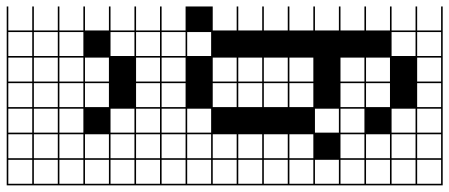

<svg xmlns="http://www.w3.org/2000/svg" viewBox="-407 -638 1352 578"><g transform="rotate(-90 269.0 -349.0)"><path d="M0 307.7V-1004.8H538.5V-1000H466.3V-927.9H538.5V-923.1H466.3V-851H538.5V-846.2H466.3V-774H538.5V-769.2H466.3V-697.1H538.5V-692.3H466.3V-620.2H538.5V-615.4H466.3V-543.3H538.5V-538.5H466.3V-466.3H538.5V-384.6H466.3V-312.5H538.5V-307.7H466.3V-235.6H538.5V-230.8H466.3V-158.7H538.5V-153.8H466.3V-81.7H538.5V-76.9H466.3V-4.8H538.5V0H466.3V72.1H538.5V76.9H466.3V149H538.5V153.8H466.3V226H538.5V230.8H466.3V302.9H538.5V307.7ZM389.4 -927.9H461.5V-1000H389.4ZM312.5 -927.9H384.6V-1000H312.5ZM235.6 -927.9H307.7V-1000H235.6ZM4.8 -927.9H76.9V-1000H4.8ZM158.7 -927.9H230.8V-1000H158.7ZM81.7 -927.9H153.8V-1000H81.7ZM389.4 -851H461.5V-923.1H389.4ZM312.5 -851H384.6V-923.1H312.5ZM235.6 -851H307.7V-923.1H235.6ZM4.8 -851H76.9V-923.1H4.8ZM158.7 -851H230.8V-923.1H158.7ZM81.7 -851H153.8V-923.1H81.7ZM389.4 -774H461.5V-846.2H389.4ZM312.5 -774H384.6V-846.2H312.5ZM235.6 -774H307.7V-846.2H235.6ZM4.8 -774H76.9V-846.2H4.8ZM158.7 -774H230.8V-846.2H158.7ZM81.7 -774H153.8V-846.2H81.7ZM312.5 -697.1H384.6V-769.2H312.5ZM235.6 -697.1H307.7V-769.2H235.6ZM4.8 -697.1H76.9V-769.2H4.8ZM81.7 -697.1H153.8V-769.2H81.7ZM389.4 -620.2H461.5V-692.3H389.4ZM4.8 -620.2H76.9V-692.3H4.8ZM158.7 -620.2H230.8V-692.3H158.7ZM81.7 -620.2H153.8V-692.3H81.7ZM158.7 -543.3H230.8V-615.4H158.7ZM81.7 -543.3H153.8V-615.4H81.7ZM389.4 -543.3H461.5V-615.4H389.4ZM312.5 -543.3H384.6V-615.4H312.5ZM4.8 -543.3H76.9V-615.4H4.8ZM235.6 -543.3H307.7V-615.4H235.6ZM389.4 -466.3H461.5V-538.5H389.4ZM158.7 -466.3H230.8V-538.5H158.7ZM81.7 -466.3H153.8V-538.5H81.7ZM312.5 -466.3H384.6V-538.5H312.5ZM4.8 -466.3H76.9V-538.5H4.8ZM235.6 -466.3H307.7V-538.5H235.6ZM4.8 -389.4H76.9V-461.5H4.8ZM81.7 -389.4H153.8V-461.5H81.7ZM389.4 -389.4H461.5V-461.5H389.4ZM158.7 -389.4H230.8V-461.5H158.7ZM81.7 -312.5H153.8V-384.6H81.7ZM312.5 -312.5H384.6V-384.6H312.5ZM4.8 -312.5H76.9V-384.6H4.8ZM235.6 -312.5H307.7V-384.6H235.6ZM4.8 -235.6H76.9V-307.7H4.8ZM312.5 -235.6H384.6V-307.7H312.5ZM235.6 -235.6H307.7V-307.7H235.6ZM81.7 -235.6H153.8V-307.7H81.7ZM4.8 -158.7H76.9V-230.8H4.8ZM312.5 -158.7H384.6V-230.8H312.5ZM235.6 -158.7H307.7V-230.8H235.6ZM81.7 -158.7H153.8V-230.8H81.7ZM235.6 -81.7H307.7V-153.8H235.6ZM81.7 -81.7H153.8V-153.8H81.7ZM312.5 -81.7H384.6V-153.8H312.5ZM4.8 -81.7H76.9V-153.8H4.8ZM158.7 -4.8H230.8V-76.9H158.7ZM76.9 -76.9H4.8V-4.8H76.9ZM235.6 72.1H307.7V0H235.6ZM312.5 72.1H384.6V0H312.5ZM81.7 72.1H153.8V0H81.7ZM4.8 72.1H76.9V0H4.8ZM158.7 72.1H230.8V0H158.7ZM312.5 149H384.6V76.9H312.5ZM235.6 149H307.7V76.9H235.6ZM81.7 149H153.8V76.9H81.7ZM4.8 149H76.9V76.9H4.8ZM81.7 226H153.8V153.8H81.7ZM389.4 226H461.5V153.8H389.4ZM158.7 226H230.8V153.8H158.7ZM4.8 226H76.9V153.8H4.8ZM312.5 302.9H384.6V230.8H312.5ZM235.6 302.9H307.7V230.8H235.6ZM81.7 302.9H153.8V230.8H81.7ZM389.4 302.9H461.5V230.8H389.4ZM158.7 302.9H230.8V230.8H158.7ZM4.8 302.9H76.9V230.8H4.8Z"/></g></svg>

Font: Jacquarda Bastarda 9 Charted
Style: Regular
Weight: 400
Designer: Sarah Cadigan-Fried
Version: Version 1.000; ttfautohint (v1.8.4.7-5d5b)